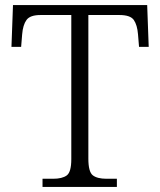

<svg xmlns="http://www.w3.org/2000/svg" viewBox="-20 -734 630 754"><path d="M147 0V-32H189Q224 -32 242 -45Q260 -58 260 -109V-675H139Q98 -675 84 -655.5Q70 -636 67 -599L63 -550H25L31 -714H558L564 -550H526L522 -599Q519 -636 505.5 -655.5Q492 -675 449 -675H327V-111Q327 -59 344.5 -45.5Q362 -32 398 -32H439V0Z"/></svg>

Font: Noto Serif Tamil Light
Style: Regular
Weight: 300
Designer: Indian Type Foundry, Tom Grace, and the Monotype Design Team
Foundry: Monotype Imaging Inc.
Version: Version 2.004; ttfautohint (v1.8.4.7-5d5b)